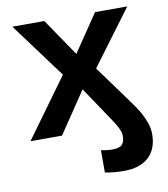

<svg xmlns="http://www.w3.org/2000/svg" viewBox="-83 -598 765 875"><g transform="rotate(-10 300.0 -160.0)"><path d="M298.8 -191.4 169.9 0H23.9L222.2 -272.9L33.2 -528.3H181.2L298.8 -355.5L416 -528.3H564.9L376 -274.4L488.8 -119.6Q527.8 -66.4 542.2 -41.5Q556.6 -16.6 566.2 10.5Q575.7 37.6 575.7 64Q575.7 132.8 535.2 170.2Q494.6 207.5 421.9 207.5Q374.5 207.5 333 199.2V96.2Q361.3 102.1 384.3 102.1Q418 102.1 430.2 89.4Q442.4 76.7 442.4 47.4Q442.4 21 405.3 -32.7Z"/></g></svg>

Font: Liberation Mono
Style: Bold
Weight: 700
Monospace: yes
Designer: Steve Matteson
Foundry: Ascender Corporation
Version: Version 2.1.5